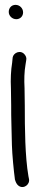

<svg xmlns="http://www.w3.org/2000/svg" viewBox="-20 -729 159 790"><path d="M47 -650C63 -650 75 -662 75 -678C75 -695 61 -709 44 -709C27 -709 16 -696 16 -680C16 -663 31 -650 47 -650ZM41 8C44 19 48 29 56 35C77 51 105 30 99 6L97 -4C83 -86 82 -200 82 -295C82 -320 81 -343 81 -365V-366C79 -401 80 -435 85 -463L88 -482C90 -491 86 -499 82 -504C65 -526 35 -512 32 -492V-491L30 -471C25 -440 23 -404 25 -364C25 -342 26 -320 26 -295C26 -270 26 -244 27 -216L29 -132C30 -93 37 -23 41 6Z"/></svg>

Font: Stray Cat
Style: BdCn
Weight: 700
Version: Version 1.0